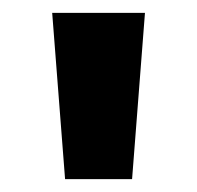

<svg xmlns="http://www.w3.org/2000/svg" viewBox="-20 -734 306 298"><path d="M205 -714 185 -456H81L61 -714Z"/></svg>

Font: Noto Sans Georgian Bold
Style: Regular
Weight: 700
Designer: Monotype Design Team, Akaki Razmadze
Foundry: Google LLC
Version: Version 2.005; ttfautohint (v1.8.4.7-5d5b)